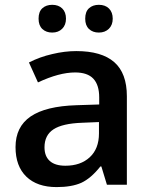

<svg xmlns="http://www.w3.org/2000/svg" viewBox="-20 -760 620 790"><path d="M502 0H419.9L397 -75.2H393.1Q354.5 -26.4 314.5 -7.8Q274.9 9.8 212.9 9.8Q132.8 9.8 88.4 -33.2Q43.9 -76.2 43.9 -154.8Q43.9 -238.3 106 -280.8Q168 -323.2 294.9 -327.1L388.2 -330.1V-358.9Q388.2 -410.6 364 -436.3Q339.8 -461.9 289.1 -461.9Q223.6 -461.9 136.2 -420.9L99.1 -502.9Q143.6 -525.9 195.3 -537.6Q246.1 -549.8 293.9 -549.8Q397.9 -549.8 450 -504.4Q502 -459 502 -363.8ZM249 -78.1Q311.5 -78.1 349.1 -112.8Q387.2 -147.9 387.2 -210.9V-257.8L317.9 -254.9Q236.8 -252 200 -227.8Q163.1 -203.6 163.1 -153.8Q163.1 -117.2 184.8 -97.7Q206.5 -78.1 249 -78.1ZM138.7 -683.1Q138.7 -711.9 154.3 -726.1Q169.9 -740.2 194.8 -740.2Q220.7 -740.2 236.1 -725.1Q251.5 -710 251.5 -683.1Q251.5 -657.2 235.8 -641.6Q220.2 -626 194.8 -626Q169.9 -626 154.3 -640.6Q138.7 -655.3 138.7 -683.1ZM330.6 -683.1Q330.6 -711.9 346.2 -726.1Q361.8 -740.2 386.7 -740.2Q413.1 -740.2 428.5 -724.9Q443.8 -709.5 443.8 -683.1Q443.8 -657.2 428 -641.6Q412.1 -626 386.7 -626Q361.8 -626 346.2 -640.6Q330.6 -655.3 330.6 -683.1Z"/></svg>

Font: Open Sans
Style: SemiBold
Weight: 600
Foundry: Ascender Corporation
Version: Version 1.10